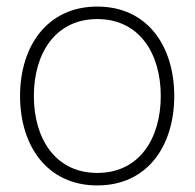

<svg xmlns="http://www.w3.org/2000/svg" viewBox="-20 -552 592 584"><path d="M276 12C429 12 510 -109 510 -260C510 -411 429 -532 276 -532C123 -532 41 -411 41 -260C41 -109 123 12 276 12ZM83 -260C83 -389 148 -494 276 -494C404 -494 469 -389 469 -260C469 -131 404 -26 276 -26C148 -26 83 -131 83 -260Z"/></svg>

Font: Aspekta 150
Style: Regular
Weight: 150
Designer: Ivo Dolenc
Version: Version 2.000